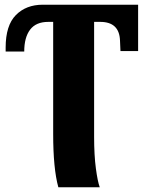

<svg xmlns="http://www.w3.org/2000/svg" viewBox="-20 -556 624 816"><path d="M206 13V-463H185Q133 -463 108 -430Q83 -397 83 -337H4V-354Q4 -448 47.5 -492Q91 -536 162 -536H567V-339H492L490 -384Q487 -463 406 -463H380V25Q380 104 387.5 160Q395 216 404 240H228Q206 161 206 13Z"/></svg>

Font: Noto Serif ExtraBold
Style: Regular
Weight: 800
Designer: Monotype Design Team
Foundry: Monotype Imaging Inc.
Version: Version 1.001